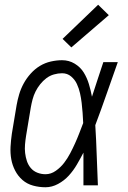

<svg xmlns="http://www.w3.org/2000/svg" viewBox="-20 -782 540 810"><path d="M172 8Q145 8 119.5 1Q94 -6 75 -22.5Q56 -39 44 -62Q32 -85 27.5 -110.5Q23 -136 24.5 -163Q26 -190 30 -218L50 -338Q54 -361 61 -384.5Q68 -408 80 -430Q92 -452 109.5 -471.5Q127 -491 148.5 -504Q170 -517 194.5 -522.5Q219 -528 242 -528Q271 -528 295 -513.5Q319 -499 333 -476.5Q347 -454 355 -427.5Q363 -401 368 -374Q380 -411 392 -447.5Q404 -484 416 -520H477Q453 -453 430 -386.5Q407 -320 382 -254Q386 -191 388 -127Q390 -63 393 0H332Q332 -34 332 -68.5Q332 -103 332 -138Q319 -113 304.5 -88Q290 -63 270.5 -41.5Q251 -20 225 -6Q199 8 172 8ZM172 -47Q195 -47 215.5 -61.5Q236 -76 250.5 -95Q265 -114 276 -135Q287 -156 296.5 -177Q306 -198 314.5 -220Q323 -242 331 -263Q330 -285 328.5 -306Q327 -327 324.5 -348Q322 -369 317.5 -389Q313 -409 304.5 -427.5Q296 -446 280 -459.5Q264 -473 242 -473Q225 -473 207.5 -468Q190 -463 175.5 -452Q161 -441 149.5 -426.5Q138 -412 130 -396Q122 -380 117.5 -363Q113 -346 110 -329L90 -209Q87 -190 85.5 -172Q84 -154 86 -136.5Q88 -119 93.5 -102.5Q99 -86 110 -73Q121 -60 137.5 -53.5Q154 -47 172 -47ZM281 -582 244 -618 394 -762 439 -718Z"/></svg>

Font: Iosevka SS04 Light Oblique
Style: Regular
Weight: 300
Italic angle: -9°
Monospace: yes
Designer: Belleve Invis
Foundry: Belleve Invis
Version: Version 19.0.0; ttfautohint (v1.8.4)